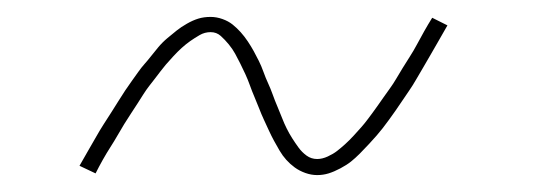

<svg xmlns="http://www.w3.org/2000/svg" viewBox="-20 -401 640 227"><path d="M355 -194Q348 -194 341 -196.5Q334 -199 328.5 -203Q323 -207 318.5 -212Q314 -217 310.5 -223Q307 -229 304 -234.5Q301 -240 298 -246.5Q295 -253 292 -259.5Q289 -266 286.5 -272.5Q284 -279 281 -286Q278 -293 275.5 -300Q273 -307 270 -313.5Q267 -320 264 -326Q261 -332 258 -337.5Q255 -343 250.5 -348.5Q246 -354 241 -358.5Q236 -363 229 -363Q222 -363 216 -359.5Q210 -356 205 -352.5Q200 -349 195 -344.5Q190 -340 184.5 -334Q179 -328 176 -324.5Q173 -321 170 -317Q167 -313 163.5 -308.5Q160 -304 156.5 -299.5Q153 -295 149.5 -289.5Q146 -284 142.5 -278.5Q139 -273 135 -267Q131 -261 127 -254.5Q123 -248 119 -241Q115 -234 110.5 -227Q106 -220 101.5 -212Q97 -204 93 -196L74 -205Q79 -214 84 -222.5Q89 -231 93.5 -239Q98 -247 102.5 -254Q107 -261 111.5 -268Q116 -275 120 -281.5Q124 -288 128 -294Q132 -300 136 -305.5Q140 -311 143.5 -316Q147 -321 151 -325.5Q155 -330 158.5 -334.5Q162 -339 167 -345Q172 -351 178 -356Q184 -361 189 -365Q194 -369 201 -373Q208 -377 214.5 -379Q221 -381 229 -381Q236 -381 243 -378.5Q250 -376 255 -372Q260 -368 264.5 -363Q269 -358 273 -352Q277 -346 280 -340.5Q283 -335 286 -329Q289 -323 291.5 -316Q294 -309 297 -302.5Q300 -296 302.5 -289Q305 -282 308 -275Q311 -268 313.5 -261.5Q316 -255 319 -249Q322 -243 325.5 -237.5Q329 -232 333 -226.5Q337 -221 342.5 -217Q348 -213 355 -213Q361 -213 367.5 -216Q374 -219 378.5 -222.5Q383 -226 388 -230.5Q393 -235 398.5 -241Q404 -247 407.5 -251Q411 -255 414 -259Q417 -263 420 -267Q423 -271 426.5 -276Q430 -281 433.5 -286Q437 -291 441 -296.5Q445 -302 448.5 -308Q452 -314 456 -320.5Q460 -327 464.5 -334Q469 -341 473 -348.5Q477 -356 481.5 -364Q486 -372 491 -380L509 -371Q504 -362 499 -353.5Q494 -345 489.5 -337Q485 -329 480.5 -321.5Q476 -314 472 -307Q468 -300 463.5 -293.5Q459 -287 455 -281Q451 -275 447.5 -270Q444 -265 440 -259.5Q436 -254 432.5 -249.5Q429 -245 425.5 -241Q422 -237 416.5 -231Q411 -225 405.5 -219.5Q400 -214 395 -210Q390 -206 382.5 -202Q375 -198 368.5 -196Q362 -194 355 -194Z"/></svg>

Font: Iosevka Slab ThExObl
Style: Regular
Weight: 100
Width: 7
Italic angle: -9°
Monospace: yes
Designer: Belleve Invis
Foundry: Belleve Invis
Version: Version 11.1.1; ttfautohint (v1.8.3)